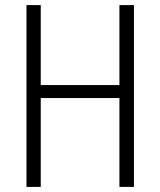

<svg xmlns="http://www.w3.org/2000/svg" viewBox="-20 -734 629 754"><path d="M506 0V-714H449V-400H140V-714H84V0H140V-349H449V0Z"/></svg>

Font: Noto Sans Display SemiCondensed Light
Style: Regular
Weight: 300
Width: 4
Designer: Monotype Design Team
Foundry: Monotype Imaging Inc.
Version: Version 1.900